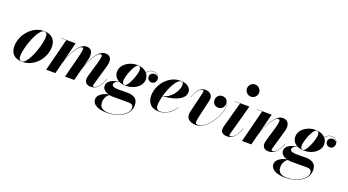

<svg xmlns="http://www.w3.org/2000/svg" viewBox="-66 -1516 4584 2532"><g transform="rotate(20 2226.0 -250.0)"><path d="M193.5 10Q112 10 68.5 -31Q25 -72 25 -147Q25 -210 49 -267.8Q73 -325.5 114.8 -371.2Q156.5 -417 210 -443.5Q263.5 -470 323 -470Q404.5 -470 449.2 -427.5Q494 -385 494 -310Q494 -248 470.8 -190.8Q447.5 -133.5 406.2 -88.2Q365 -43 310.5 -16.5Q256 10 193.5 10ZM186.5 6.5Q211 6.5 237.2 -23.5Q263.5 -53.5 288 -101.8Q312.5 -150 332 -206.5Q351.5 -263 363 -317Q374.5 -371 374.5 -411Q374.5 -436.5 364 -451.2Q353.5 -466 330 -466Q305.5 -466 279.5 -436.2Q253.5 -406.5 229 -358Q204.5 -309.5 184.8 -253.2Q165 -197 153.5 -143Q142 -89 142 -48.5Q142 -23 152.8 -8.2Q163.5 6.5 186.5 6.5Z M920 0H790.5L869.5 -308Q885.5 -374 890 -407Q894.5 -440 877.5 -440Q856 -440 830.8 -416Q805.5 -392 780 -351Q754.5 -310 732 -258.5Q709.5 -207 694 -152L655.5 0H525.5L641.5 -456.5H572V-460H772L705 -196Q722 -246.5 745.2 -295Q768.5 -343.5 796.8 -383Q825 -422.5 857 -446Q889 -469.5 923.5 -469.5Q963 -469.5 983.8 -448.8Q1004.5 -428 1008.8 -394Q1013 -360 1002.5 -319.5L972.5 -204Q990 -254 1012.8 -301.5Q1035.5 -349 1063 -387Q1090.5 -425 1121.5 -447.2Q1152.5 -469.5 1186 -469.5Q1229.5 -469.5 1250.2 -448.8Q1271 -428 1273 -394Q1275 -360 1263.5 -319.5L1182.5 -39.5Q1180.5 -33 1179 -26.2Q1177.5 -19.5 1177.5 -14.5Q1177.5 -2.5 1190.5 -2.5Q1206 -2.5 1226.5 -15Q1247 -27.5 1270.8 -61.2Q1294.5 -95 1320.5 -159.5L1324 -158.5Q1287.5 -68 1250 -29Q1212.5 10 1155 10Q1108 10 1087 -12Q1066 -34 1066 -68Q1066 -79 1068.5 -91.8Q1071 -104.5 1074 -114.5L1130.5 -308Q1149.5 -373 1152.2 -405Q1155 -437 1138 -437Q1116.5 -437 1091.8 -413.2Q1067 -389.5 1042.5 -348.8Q1018 -308 996.2 -256.8Q974.5 -205.5 958.5 -150Z M1583.5 -160Q1532.5 -160 1492.5 -178Q1454 -173 1436 -156.5Q1418 -140 1418 -123Q1418 -97 1445.5 -89Q1473 -81 1511.5 -81Q1529 -81 1554.5 -81.2Q1580 -81.5 1604.2 -81.8Q1628.5 -82 1642.5 -82Q1704.5 -82 1744.8 -53.2Q1785 -24.5 1785 42Q1785 96.5 1757.8 137.5Q1730.5 178.5 1685 205.8Q1639.5 233 1584.5 246.5Q1529.5 260 1474.5 260Q1372.5 260 1318.5 228.8Q1264.5 197.5 1264.5 143Q1264.5 113.5 1285.8 88.5Q1307 63.5 1340.5 46.8Q1374 30 1411 25Q1371.5 14 1347 -9.8Q1322.5 -33.5 1322.5 -67Q1322.5 -99.5 1345.5 -123.5Q1368.5 -147.5 1406 -162Q1443.5 -176.5 1487 -180.5Q1452.5 -197 1432.2 -226.8Q1412 -256.5 1412 -296.5Q1412 -344.5 1442.8 -383.8Q1473.5 -423 1523.8 -446.2Q1574 -469.5 1633.5 -469.5Q1723 -469.5 1771.5 -416.5Q1811 -465 1866.5 -465Q1901.5 -465 1925.8 -442.8Q1950 -420.5 1950 -385Q1950 -357 1933.2 -337.2Q1916.5 -317.5 1886.5 -317.5Q1862 -317.5 1844.2 -334Q1826.5 -350.5 1826.5 -377Q1826.5 -404 1845.5 -420.5Q1864.5 -437 1890 -437Q1906 -437 1920.8 -429.2Q1935.5 -421.5 1943 -408Q1936 -432.5 1915.2 -447Q1894.5 -461.5 1866.5 -461.5Q1813 -461.5 1774 -413.5Q1805 -378 1805 -328.5Q1805 -281 1774.5 -242.8Q1744 -204.5 1693.5 -182.2Q1643 -160 1583.5 -160ZM1566.5 -165Q1581.5 -165 1597.8 -184.5Q1614 -204 1629.8 -234.8Q1645.5 -265.5 1658.2 -300.2Q1671 -335 1678.5 -366.5Q1686 -398 1686 -418Q1686 -438 1677.8 -451.5Q1669.5 -465 1650.5 -465Q1636 -465 1619.5 -445.5Q1603 -426 1587.5 -395.2Q1572 -364.5 1559.2 -330Q1546.5 -295.5 1539 -264Q1531.5 -232.5 1531.5 -212.5Q1531.5 -192.5 1539.8 -178.8Q1548 -165 1566.5 -165ZM1364 151Q1364 253 1492.5 253Q1546 253 1594.5 239.5Q1643 226 1681 202.5Q1719 179 1741 149.5Q1763 120 1763 88Q1763 34 1694 34H1481Q1452 34 1426.5 29Q1401 41.5 1382.5 74.8Q1364 108 1364 151Z M2065.5 -68.5Q2065.5 -27 2082 -11.8Q2098.5 3.5 2126 3.5Q2182.5 3.5 2237.2 -32Q2292 -67.5 2334.5 -131L2337.5 -129.5Q2314.5 -94 2281.8 -62Q2249 -30 2205.8 -10Q2162.5 10 2106.5 10Q2025 10 1984.2 -36.2Q1943.5 -82.5 1943.5 -150Q1943.5 -211.5 1966.5 -268.8Q1989.5 -326 2030.2 -371.5Q2071 -417 2125.2 -443.5Q2179.5 -470 2241.5 -470Q2312 -470 2351.5 -439Q2391 -408 2391 -363Q2391 -315.5 2353 -280.2Q2315 -245 2246.5 -223.8Q2178 -202.5 2086 -196.5Q2076.5 -160.5 2071 -127.2Q2065.5 -94 2065.5 -68.5ZM2256.5 -465.5Q2232 -465.5 2207.2 -442Q2182.5 -418.5 2160 -379.5Q2137.5 -340.5 2118.8 -293.5Q2100 -246.5 2087 -200Q2130 -206.5 2166 -230.8Q2202 -255 2228.5 -289.2Q2255 -323.5 2269.5 -359.8Q2284 -396 2284 -426Q2284 -441 2278 -453.2Q2272 -465.5 2256.5 -465.5Z M2634 -122.5Q2617.5 -51 2619.2 -25.8Q2621 -0.5 2652.5 -0.5Q2686.5 -0.5 2723.2 -22.5Q2760 -44.5 2795 -82Q2830 -119.5 2858 -165.8Q2886 -212 2902.5 -261.5Q2919 -311 2919 -356.5Q2919 -409.5 2890 -440Q2908.5 -417 2908.5 -384.5Q2908.5 -351 2885.5 -328Q2862.5 -305 2829.5 -305Q2792 -305 2770.2 -327.2Q2748.5 -349.5 2748.5 -387Q2748.5 -421 2771.5 -445Q2794.5 -469 2829.5 -469Q2873 -469 2897.8 -436.5Q2922.5 -404 2922.5 -356.5Q2922.5 -311 2905.8 -260.2Q2889 -209.5 2860 -161.8Q2831 -114 2793.5 -75Q2756 -36 2714.5 -13Q2673 10 2631.5 10Q2559 10 2521.8 -25.2Q2484.5 -60.5 2501 -131L2570 -419.5Q2571 -424 2572 -430Q2573 -436 2573 -439.5Q2573 -453 2558.5 -453Q2542.5 -453 2523.8 -441Q2505 -429 2483.5 -397.2Q2462 -365.5 2437.5 -306.5L2434.5 -307Q2452 -350 2473 -387Q2494 -424 2522.8 -446.8Q2551.5 -469.5 2592.5 -469.5Q2637 -469.5 2664 -444.8Q2691 -420 2691 -386Q2691 -375 2688.8 -363Q2686.5 -351 2684.5 -340.5Z M3098.5 -675Q3098.5 -709 3122.8 -734.5Q3147 -760 3183 -760Q3219 -760 3243.8 -734.5Q3268.5 -709 3268.5 -675Q3268.5 -641 3243.8 -615.2Q3219 -589.5 3183 -589.5Q3147 -589.5 3122.8 -615.2Q3098.5 -641 3098.5 -675ZM3237.5 -158.5Q3202 -75.5 3165.2 -32.8Q3128.5 10 3067.5 10Q3019 10 2998.2 -9Q2977.5 -28 2977.5 -60Q2977.5 -73 2980.2 -86Q2983 -99 2985 -107L3081 -456.5H3009V-460H3210.5L3094.5 -35.5Q3092.5 -28 3092.5 -20Q3092.5 -5.5 3105.5 -5.5Q3122.5 -5.5 3142 -17.8Q3161.5 -30 3184.2 -63.2Q3207 -96.5 3234 -159.5Z M3390 -456.5H3318.5V-460H3523.5L3455.5 -196Q3472.5 -244 3496.2 -292.5Q3520 -341 3549 -381Q3578 -421 3610.2 -445.2Q3642.5 -469.5 3676.5 -469.5Q3737.5 -469.5 3759 -426.5Q3780.5 -383.5 3762 -319.5L3684 -48.5Q3681 -38.5 3681 -29.5Q3681 -12.5 3695.5 -12.5Q3760 -12.5 3820 -159.5L3823.5 -158.5Q3786.5 -68 3744.5 -29Q3702.5 10 3647 10Q3605.5 10 3584 -10.8Q3562.5 -31.5 3562.5 -67.5Q3562.5 -78.5 3564.8 -90.5Q3567 -102.5 3570 -112L3630 -317.5Q3647 -376 3648 -407.2Q3649 -438.5 3623.5 -438.5Q3607.5 -438.5 3584 -415.8Q3560.5 -393 3534.5 -353.2Q3508.5 -313.5 3484.5 -261.2Q3460.5 -209 3443.5 -150L3405 0H3274Z M4086 -160Q4035 -160 3995 -178Q3956.5 -173 3938.5 -156.5Q3920.5 -140 3920.5 -123Q3920.5 -97 3948 -89Q3975.5 -81 4014 -81Q4031.5 -81 4057 -81.2Q4082.5 -81.5 4106.8 -81.8Q4131 -82 4145 -82Q4207 -82 4247.2 -53.2Q4287.5 -24.5 4287.5 42Q4287.5 96.5 4260.2 137.5Q4233 178.5 4187.5 205.8Q4142 233 4087 246.5Q4032 260 3977 260Q3875 260 3821 228.8Q3767 197.5 3767 143Q3767 113.5 3788.2 88.5Q3809.5 63.5 3843 46.8Q3876.5 30 3913.5 25Q3874 14 3849.5 -9.8Q3825 -33.5 3825 -67Q3825 -99.5 3848 -123.5Q3871 -147.5 3908.5 -162Q3946 -176.5 3989.5 -180.5Q3955 -197 3934.8 -226.8Q3914.5 -256.5 3914.5 -296.5Q3914.5 -344.5 3945.2 -383.8Q3976 -423 4026.2 -446.2Q4076.5 -469.5 4136 -469.5Q4225.5 -469.5 4274 -416.5Q4313.5 -465 4369 -465Q4404 -465 4428.2 -442.8Q4452.5 -420.5 4452.5 -385Q4452.5 -357 4435.8 -337.2Q4419 -317.5 4389 -317.5Q4364.5 -317.5 4346.8 -334Q4329 -350.5 4329 -377Q4329 -404 4348 -420.5Q4367 -437 4392.5 -437Q4408.5 -437 4423.2 -429.2Q4438 -421.5 4445.5 -408Q4438.5 -432.5 4417.8 -447Q4397 -461.5 4369 -461.5Q4315.5 -461.5 4276.5 -413.5Q4307.5 -378 4307.5 -328.5Q4307.5 -281 4277 -242.8Q4246.5 -204.5 4196 -182.2Q4145.5 -160 4086 -160ZM4069 -165Q4084 -165 4100.2 -184.5Q4116.5 -204 4132.2 -234.8Q4148 -265.5 4160.8 -300.2Q4173.5 -335 4181 -366.5Q4188.5 -398 4188.5 -418Q4188.5 -438 4180.2 -451.5Q4172 -465 4153 -465Q4138.5 -465 4122 -445.5Q4105.5 -426 4090 -395.2Q4074.5 -364.5 4061.8 -330Q4049 -295.5 4041.5 -264Q4034 -232.5 4034 -212.5Q4034 -192.5 4042.2 -178.8Q4050.5 -165 4069 -165ZM3866.5 151Q3866.5 253 3995 253Q4048.5 253 4097 239.5Q4145.5 226 4183.5 202.5Q4221.5 179 4243.5 149.5Q4265.5 120 4265.5 88Q4265.5 34 4196.5 34H3983.5Q3954.5 34 3929 29Q3903.5 41.5 3885 74.8Q3866.5 108 3866.5 151Z"/></g></svg>

Font: Bodoni* 48pt
Style: Bold Italic
Weight: 700
Italic angle: -13°
Version: Version 2.3